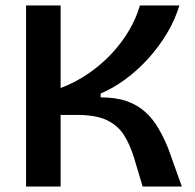

<svg xmlns="http://www.w3.org/2000/svg" viewBox="-20 -680 710 700"><path d="M75 0V-660H201V-359Q254 -379 301 -411Q348 -443 386 -483.5Q424 -524 450.5 -569Q477 -614 490 -660H634Q618 -607 588.5 -558Q559 -509 520 -466Q481 -423 436.5 -390.5Q392 -358 347 -339V-325Q403 -325 442.5 -311Q482 -297 510 -271.5Q538 -246 558 -211.5Q578 -177 594 -137L643 0H500L468 -107Q453 -155 431 -189Q409 -223 369.5 -242Q330 -261 260 -261H201V0Z"/></svg>

Font: Bricolage Grotesque 48pt Condensed ExtraBold SemiBold
Style: Regular
Weight: 600
Version: Version 1.000;gftools[0.9.30]